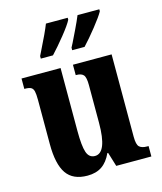

<svg xmlns="http://www.w3.org/2000/svg" viewBox="-115 -850 795 945"><g transform="rotate(-15 282.0 -378.0)"><path d="M74 -188V-413Q74 -443 70.5 -457.5Q67 -472 57 -477.5Q47 -483 26 -483H23V-536H222V-215Q222 -139 233 -106.5Q244 -74 274 -74Q335 -74 335 -227V-419Q335 -459 324 -471Q313 -483 288 -483H285V-536H482V-116Q482 -76 494.5 -64.5Q507 -53 533 -53H541V0H362L340 -72H336Q317 -30 287.5 -10Q258 10 214 10Q140 10 107 -38Q74 -86 74 -188ZM140 -619 149 -637Q194 -727 209 -766H320V-756Q308 -732 271 -686Q234 -640 202 -606H140ZM300 -619Q303 -626 311 -640Q320 -658 339.5 -698.5Q359 -739 370 -766H481V-756Q468 -732 431 -685.5Q394 -639 363 -606H300Z"/></g></svg>

Font: Noto Serif CondExtraBold
Style: Regular
Weight: 800
Width: 3
Designer: Monotype Design Team
Foundry: Monotype Imaging Inc.
Version: Version 1.001